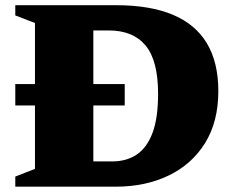

<svg xmlns="http://www.w3.org/2000/svg" viewBox="-20 -702 878 722"><path d="M37.5 -305.5V-386H449V-305.5ZM574.5 -349Q574.5 -474 527.5 -530.8Q480.5 -587.5 389 -587.5H235.5L213.5 -682.5H415.5Q544.5 -682.5 630 -646.5Q715.5 -610.5 758.2 -538.8Q801 -467 801 -359.5Q801 -244.5 751.2 -164.2Q701.5 -84 614.2 -42Q527 0 415 0H213.5L235.5 -95H401.5Q456 -95 494.5 -121Q533 -147 553.8 -203Q574.5 -259 574.5 -349ZM37.5 0V-38L111.5 -67V-615.5L37.5 -644V-682.5H331V0Z"/></svg>

Font: Newsreader ExtraBold
Style: Regular
Weight: 800
Designer: Hugues Gentile
Foundry: Production Type
Version: Version 1.003